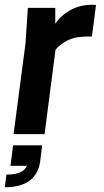

<svg xmlns="http://www.w3.org/2000/svg" viewBox="-48 -563 436 806"><path d="M-28 223 -21 170Q50 170 65 133H-4L7 47H129L122 103Q112 223 -28 223ZM139 0H9L59 -380L69 -530H184V-463Q206 -497 246.5 -520Q287 -543 340 -543L355 -542L338 -410Q303 -410 280 -407Q257 -404 235 -393Q201 -375 185 -354Z"/></svg>

Font: Tanohe Sans SemiBold
Style: Italic
Weight: 600
Designer: Village Type and Design LLC & Cristiano Sobral
Foundry: Cooper Hewitt Smithsonian Design Museum
Version: Version 1.00;September 29, 2021;FontCreator 13.0.0.2655 64-b